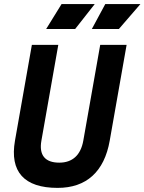

<svg xmlns="http://www.w3.org/2000/svg" viewBox="-20 -914 710 944"><path d="M263.2 9.8C404.8 9.8 492.7 -69.8 519.5 -222.7L602.5 -693.4H472.7L389.6 -222.7C377 -151.4 336.4 -114.3 271.5 -114.3C201.2 -114.3 170.9 -151.4 183.6 -222.7L266.6 -693.4H136.7L53.7 -222.7C26.9 -69.8 98.6 9.8 263.2 9.8ZM207 -771.5H349.6L445.8 -894H282.7ZM431.6 -771.5H564.5L670.4 -894H497.6Z"/></svg>

Font: Cascadia Mono PL
Style: Bold Italic
Weight: 700
Italic angle: -10°
Monospace: yes
Designer: Aaron Bell
Foundry: Saja Typeworks
Version: Version 2404.023